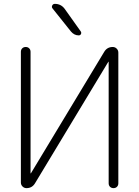

<svg xmlns="http://www.w3.org/2000/svg" viewBox="-20 -973 720 993"><path d="M117 0Q105 0 96.5 -8.5Q88 -17 88 -29V-705Q88 -716 95 -723Q102 -730 113 -730Q124 -730 131 -723Q138 -716 138 -705V-77Q138 -76 139 -76Q140 -76 140 -77L519 -705Q534 -730 563 -730Q575 -730 583.5 -721.5Q592 -713 592 -701V-25Q592 -14 585 -7Q578 0 567 0Q556 0 549 -7Q542 -14 542 -25V-653Q542 -654 541 -654Q540 -654 540 -653L161 -25Q146 0 117 0ZM264 -953Q295 -953 314 -928L398 -810Q402 -803 398.5 -796.5Q395 -790 387 -790Q364 -790 347 -810L252 -929Q246 -936 250 -944.5Q254 -953 264 -953Z"/></svg>

Font: Rounded Mplus 1c Light
Style: Regular
Weight: 300
Version: Version 1.059.20150529